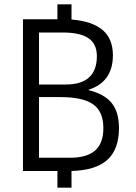

<svg xmlns="http://www.w3.org/2000/svg" viewBox="-20 -789 626 886"><path d="M310 0V77H245V0H86V-700H245V-769H310V-699Q406 -691 453.5 -650.5Q501 -610 501 -534Q501 -411 389 -375V-373Q462 -355 495.5 -313.5Q529 -272 529 -198Q529 -100 475.5 -51.5Q422 -3 310 0ZM160 -399H283Q427 -399 427 -530Q427 -586 388.5 -612.5Q350 -639 269 -639H160ZM457 -198Q457 -274 410 -307.5Q363 -341 257 -341H160V-61H302Q381 -61 419 -94.5Q457 -128 457 -198Z"/></svg>

Font: Sarabun Light
Style: Regular
Weight: 300
Designer: Suppakit Chalermlarp | Katatrad Co.,Ltd.
Foundry: Cadson Demak Co.,Ltd.
Version: Version 1.000; ttfautohint (v1.6)